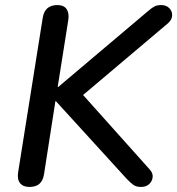

<svg xmlns="http://www.w3.org/2000/svg" viewBox="-20 -732 701 759"><path d="M96 7Q71 7 59 -8.5Q47 -24 52 -53L149 -662Q153 -687 167.5 -699.5Q182 -712 207 -712Q232 -712 243 -696.5Q254 -681 250 -653L208 -388H210L565 -688Q580 -701 590.5 -706.5Q601 -712 617 -712Q637 -712 649 -700Q661 -688 660.5 -671Q660 -654 644 -640L283 -335L282 -386L571 -63Q585 -48 583.5 -32Q582 -16 570 -4.5Q558 7 537 7Q519 7 507.5 -1Q496 -9 480 -26L201 -332H199L154 -43Q150 -18 136 -5.5Q122 7 96 7Z"/></svg>

Font: Nunito ExtraLight SemiBold
Style: Italic
Weight: 600
Italic angle: -9°
Version: Version 3.602